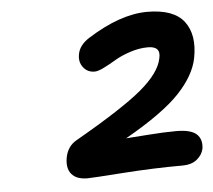

<svg xmlns="http://www.w3.org/2000/svg" viewBox="-40 -879 585 527"><g transform="rotate(-5 252.5 -615.5)"><path d="M181.2 -395Q150.4 -395 137 -411.4Q123.5 -427.7 128.9 -457Q134.8 -487.8 160.2 -502Q292.5 -577.6 345.5 -622.3Q398.4 -667 405.8 -706.1Q413.6 -738.8 377 -738.8Q353 -738.8 327.9 -730.5Q302.7 -722.2 285.6 -711.9Q268.6 -701.7 252 -693.4Q235.4 -685.1 226.1 -685.1Q206.1 -685.1 194.6 -700.2Q183.1 -715.3 187 -735.8Q190.9 -760.7 219.2 -778.8Q309.6 -835.9 383.8 -835.9Q456.5 -835.9 484.9 -798.8Q513.2 -761.7 501 -698.2Q491.7 -650.9 446.3 -602.8Q400.9 -554.7 295.9 -495.1Q306.2 -495.6 354 -499.3Q401.9 -502.9 434.1 -502.9Q475.1 -502.9 490.5 -488.5Q505.9 -474.1 502 -448.2Q498 -430.7 482.9 -418.9Q467.8 -407.2 444.8 -407.2Q364.7 -407.2 278.8 -401.1Q192.9 -395 181.2 -395Z"/></g></svg>

Font: Shantell Sans Irregular
Style: Italic
Weight: 500
Italic angle: -11.31°
Designer: Stephen Nixon, Anya Danilova, Shantell Martin
Foundry: Arrow Type
Version: Version 1.006;[9816181b4]